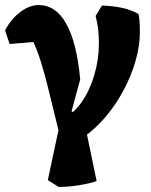

<svg xmlns="http://www.w3.org/2000/svg" viewBox="-30 -516 595 759"><path d="M202 223 159 196 207 -29 211 39 160 -169Q146 -226 132 -270.5Q118 -315 102 -350L8 -342L-10 -396Q13 -440 49.5 -468Q86 -496 123 -496Q191 -496 232.5 -421Q274 -346 287 -202L248 -58L224 -51Q263 -69 294 -114Q325 -159 343 -220Q361 -281 361 -345Q361 -375 358 -400.5Q355 -426 348 -453L373 -494Q468 -491 518 -460Q521 -443 522 -426.5Q523 -410 523 -390Q523 -336 506.5 -277.5Q490 -219 460 -162Q430 -105 389 -56Q348 -7 299 27L308 -12L352 200Q322 210 281 216.5Q240 223 202 223ZM217 -20 198 -55 224 -92 283 -59Z"/></svg>

Font: Eczar
Style: Bold
Weight: 700
Designer: Vaibhav Singh
Foundry: Rosetta Type Foundry
Version: Version 2.000